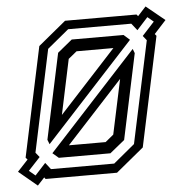

<svg xmlns="http://www.w3.org/2000/svg" viewBox="-57 -784 826 862"><g transform="rotate(-5 355.5 -352.5)"><path d="M79 26.5 -4.5 -43 43 -94 35 -103 140 -597 265 -700H587L593.5 -692L630.5 -732.5L714.5 -664L661 -605.5L668 -597L563 -103L438 0H116L110.5 -7.5ZM72.5 -19.5 120.5 -72 144 -42H429L525 -121.5L623 -581L606.5 -601.5L661.5 -661.5L634.5 -684L585 -629.5L560 -661H275.5L178.5 -581L81 -121.5L98 -100.5L44.5 -43ZM147.5 -154 139.5 -174.5 221.5 -559.5 287.5 -613.5H521L548 -589.5ZM214 -280 470.5 -559H304.5L266.5 -528ZM183.5 -89.5 156.5 -112.5 556.5 -547.5 564 -528 482.5 -143.5 416 -89.5ZM233.5 -141.5H399L436 -172L488.5 -418.5Z"/></g></svg>

Font: Tourney Expanded Medium
Style: Italic
Weight: 500
Width: 7
Italic angle: -12°
Designer: Tyler Finck
Foundry: Etcetera Type Co
Version: Version 1.010; ttfautohint (v1.8.3)